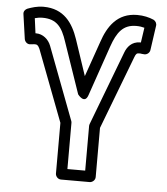

<svg xmlns="http://www.w3.org/2000/svg" viewBox="-54 -797 757 871"><g transform="rotate(5 324.5 -362.0)"><path d="M74 -694C86 -697 96 -699 109 -699C174 -699 199 -664 220 -600L300 -367C300 -367 332 -323 347 -367L426 -596C449 -662 476 -699 536 -699C550 -699 563 -697 573 -694L563 -626H559C521 -626 501 -599 492 -575L364 -238C363 -235 362 -232 362 -229V-25H281V-236C281 -239 280 -243 279 -245L154 -575C143 -604 117 -626 86 -626H83ZM37 -734C27 -730 19 -720 21 -708L37 -596C39 -584 49 -574 61 -574C72 -574 78 -576 80 -576H86C93 -576 99 -575 107 -557L231 -231V0C231 11 241 25 256 25H387C398 25 412 15 412 0V-224L539 -557C545 -573 549 -576 559 -576H566C567 -576 573 -574 584 -574C596 -574 607 -583 609 -595L625 -707C627 -718 621 -729 611 -734C590 -743 565 -749 536 -749C445 -749 403 -684 379 -612L323 -452L268 -616C244 -686 203 -749 109 -749C80 -749 56 -741 37 -734Z"/></g></svg>

Font: Asimov
Style: NarOu
Weight: 500
Designer: Google
Version: Version 2.000980; 2014